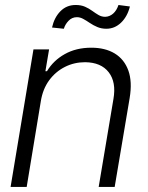

<svg xmlns="http://www.w3.org/2000/svg" viewBox="-20 -742 589 762"><path d="M142.1 -340.8 85.9 0H22L112.8 -545.9H174.8L160.2 -459.5H166.5Q191.9 -502 237.1 -527.3Q282.2 -552.7 342.3 -552.7Q397.5 -552.7 435.3 -529.8Q473.1 -506.8 489.3 -462.4Q505.4 -418 494.6 -353L435.1 0H371.6L430.2 -349.1Q441.9 -416 411.4 -455.3Q380.9 -494.6 317.4 -495.1Q274.4 -495.1 237.3 -476.3Q200.2 -457.5 175 -423.1Q149.9 -388.7 142.1 -340.8ZM402.3 -627.9Q382.3 -627.9 366.2 -634.8Q350.1 -641.6 336.4 -650.9Q322.8 -660.2 310.3 -667Q297.9 -673.8 285.2 -673.8Q265.6 -673.8 252 -659.4Q238.3 -645 233.4 -627.9L186.5 -632.8Q195.3 -672.4 219.7 -697.3Q244.1 -722.2 280.3 -722.2Q301.8 -722.2 317.4 -715.3Q333 -708.5 345.9 -699Q358.9 -689.5 371.1 -682.4Q383.3 -675.3 397.5 -675.3Q415 -675.8 429 -688Q442.9 -700.2 450.2 -722.2L495.6 -716.3Q485.4 -675.8 460.2 -651.9Q435.1 -627.9 402.3 -627.9Z"/></svg>

Font: Inter Tight Light
Style: Italic
Weight: 300
Italic angle: -9.39999°
Designer: Rasmus Andersson
Foundry: rsms
Version: Version 3.004